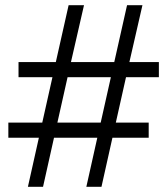

<svg xmlns="http://www.w3.org/2000/svg" viewBox="-20 -716 640 736"><path d="M87 0 129 -188H12V-246H142L181 -420H51V-478H194L243 -696H302L252 -478H418L467 -696H526L476 -478H589V-420H463L424 -246H550V-188H411L369 0H311L353 -188H187L145 0ZM200 -246H366L405 -420H239Z"/></svg>

Font: Chivo Mono Thin
Style: Regular
Weight: 250
Designer: Hector Gatti
Foundry: Omnibus-Type
Version: Version 1.008